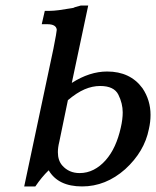

<svg xmlns="http://www.w3.org/2000/svg" viewBox="-20 -670 561 690"><path d="M67 0 172 -495Q184 -556 184 -563Q182 -583 150 -583H130L141 -631H159Q172 -631 191.5 -633.5Q211 -636 240 -641L249 -643H245Q257 -646 270 -650H297L238 -372Q302 -413 365 -413Q448 -413 492 -353Q521 -310 521 -257Q521 -232 515 -206Q499 -125 430 -62Q360 0 275 0Q189 0 155 -58Q130 -34 107 0ZM193 -160Q188 -140 188 -123Q188 -93 204 -75Q228 -48 266 -48Q293 -48 316.5 -60Q340 -72 359.5 -94Q379 -116 392.5 -145.5Q406 -175 414 -211Q421 -241 421 -266Q421 -298 405.5 -329.5Q390 -361 340 -361Q312 -361 284 -349Q256 -337 224 -310Z"/></svg>

Font: New Athena Unicode
Style: Bold Italic
Weight: 700
Designer: J. Rusten 1997; rev. by R. Hancock 2001, 2002, rev. by D. Mastronarde 2002-2021
Foundry: Society for Classical Studies (formerly American Philological Association)
Version: Version 5.008